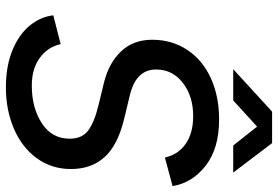

<svg xmlns="http://www.w3.org/2000/svg" viewBox="-166 -765 944 652"><g transform="rotate(90 306.0 -439.0)"><path d="M32 -148 130 -173Q139 -130 176 -102.5Q213 -75 271 -75Q346 -75 398.5 -109Q451 -143 451 -204Q451 -246 422.5 -267Q394 -288 335 -302L261 -320Q195 -336 155 -377.5Q115 -419 115 -484Q115 -551 149.5 -603Q184 -655 245.5 -683Q307 -711 386 -711Q484 -711 542.5 -665.5Q601 -620 612 -553L515 -527Q505 -572 468.5 -597.5Q432 -623 374 -623Q307 -623 261.5 -588Q216 -553 216 -497Q216 -429 303 -408L386 -388Q475 -366 514.5 -321Q554 -276 554 -208Q554 -142 517 -91.5Q480 -41 416.5 -14Q353 13 277 13Q204 13 150 -9.5Q96 -32 66.5 -68.5Q37 -105 32 -148ZM359 -891H466L566 -759H474L410 -840L321 -759H215Z"/></g></svg>

Font: Oak Sans Medium
Style: Italic
Weight: 500
Italic angle: -9.49998°
Foundry: Erik Kennedy, Walven
Version: Version 1.000